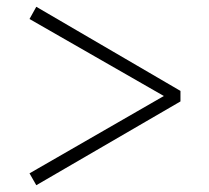

<svg xmlns="http://www.w3.org/2000/svg" viewBox="-20 -642 615 566"><path d="M512 -374 87 -622 67 -586 463 -359 67 -131 87 -96 512 -343Z"/></svg>

Font: Noto Serif CJK SC Light
Style: Regular
Weight: 300
Designer: Ryoko NISHIZUKA 西塚涼子 (kana & ideographs); Frank Grießhammer (Latin, Greek & Cyrillic); Wenlong ZHANG 张文龙 (bopomofo); San
Foundry: Adobe
Version: Version 2.001;hotconv 1.1.0;makeotfexe 2.6.0